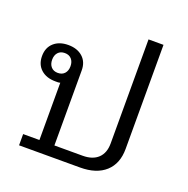

<svg xmlns="http://www.w3.org/2000/svg" viewBox="-128 -843 943 964"><g transform="rotate(20 343.0 -361.0)"><path d="M162 -60V-366Q155 -364 149 -364Q143 -364 136 -364Q88 -364 59 -390Q30 -416 30 -461Q30 -506 59 -532Q88 -558 136 -558Q184 -558 213 -532Q242 -506 242 -461V-60H393Q446 -60 475 -87.5Q504 -115 504 -166V-722H584V-166Q584 -87 536 -43.5Q488 0 401 0H75V-60ZM133 -408Q156 -408 169 -422.5Q182 -437 182 -461Q182 -485 169 -499.5Q156 -514 133 -514Q110 -514 97 -499.5Q84 -485 84 -461Q84 -437 97 -422.5Q110 -408 133 -408Z"/></g></svg>

Font: IBM Plex Sans Thai Looped
Style: Regular
Weight: 400
Designer: Mike Abbink, Paul van der Laan, Pieter van Rosmalen, Ben Mitchell, Mark Frömberg
Foundry: Bold Monday
Version: Version 1.1